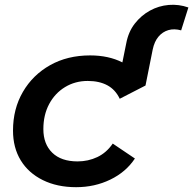

<svg xmlns="http://www.w3.org/2000/svg" viewBox="-20 -770 802 797"><path d="M296 7Q217 7 157.5 -22.5Q98 -52 66 -104.5Q34 -157 34 -228Q34 -318 75 -388.5Q116 -459 188 -499.5Q260 -540 354 -540Q431 -540 488 -511L504 -590Q513 -638 539.5 -672Q566 -706 602.5 -726Q639 -746 680.5 -749.5Q722 -753 762 -739L732 -644Q703 -652 679 -645Q655 -638 638 -618Q621 -598 614 -565L584 -415L477 -360Q459 -398 425.5 -416Q392 -434 344 -434Q292 -434 250 -408.5Q208 -383 184 -338Q160 -293 160 -234Q160 -172 197 -136Q234 -100 302 -100Q346 -100 384 -118Q422 -136 448 -174L540 -112Q503 -56 438 -24.5Q373 7 296 7Z"/></svg>

Font: Montserrat Thin SemiBold
Style: Italic
Weight: 600
Italic angle: -11.3°
Version: Version 9.000